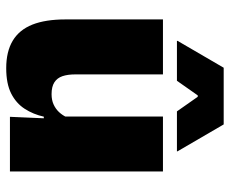

<svg xmlns="http://www.w3.org/2000/svg" viewBox="-81 -647 740 618"><g transform="rotate(90 289.0 -338.0)"><path d="M219.5 -492.5V-209.5Q219.5 -186 225.2 -169Q231 -152 245 -143Q259 -134 283 -134Q302 -134 316.2 -140.5Q330.5 -147 340.8 -158Q351 -169 357 -182L384 -109H355.5Q348 -75 330.2 -47.5Q312.5 -20 281 -4Q249.5 12 199.5 12Q146 12 111 -9Q76 -30 59.2 -72.2Q42.5 -114.5 42.5 -179V-492.5ZM532 -492.5V0H356L361.5 -126.5L355 -144.5V-492.5ZM198 -688H380.5L467 -539.5V-537.5H338.5L291.5 -604.5H287L240 -537.5H111.5V-539.5Z"/></g></svg>

Font: Anek Latin ExtraBold
Style: Regular
Weight: 800
Designer: Yesha Goshar
Foundry: Ek Type
Version: Version 1.003